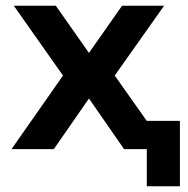

<svg xmlns="http://www.w3.org/2000/svg" viewBox="-20 -518 654 667"><path d="M490 129V0H452V-98H605V129ZM20 0 223 -290 226 -217 28 -498H174L294 -327H284L404 -498H550L352 -218L355 -289L559 0H411L284 -183H294L167 0Z"/></svg>

Font: Nunito Sans 8pt
Style: Bold
Weight: 700
Version: Version 3.101;gftools[0.9.27]